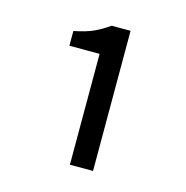

<svg xmlns="http://www.w3.org/2000/svg" viewBox="-74 -947 559 577"><g transform="rotate(15 205.5 -659.0)"><path d="M192 -441V-786H98V-832Q135 -839 159 -850Q183 -861 205 -877H264V-441Z"/></g></svg>

Font: Chocolate Classical Sans
Style: Regular
Weight: 400
Designer: 田海東、宇文滿月
Foundry: Moonlit Owen
Version: Version 1.001